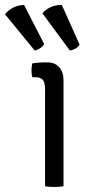

<svg xmlns="http://www.w3.org/2000/svg" viewBox="-83 -742 360 765"><path d="M170 0Q162.5 1.5 153.2 2.2Q144 3 133.5 3Q122.5 3 113 2.2Q103.5 1.5 96.5 0V-386Q96.5 -413.5 87.5 -424Q78.5 -434.5 55 -434.5H45.5Q42.5 -448.5 42.5 -462Q42.5 -469 43.2 -475.2Q44 -481.5 45.5 -489.5Q62.5 -492 75.2 -492.8Q88 -493.5 96 -493.5H104.5Q135.5 -493.5 152.8 -474.5Q170 -455.5 170 -422ZM13 -722 93 -566.5Q87.5 -556.5 77.2 -550Q67 -543.5 55.5 -540.5L-63 -685Q-52 -700 -31.8 -711Q-11.5 -722 13 -722ZM163.5 -722 234 -564.5Q228.5 -554.5 217.8 -548.5Q207 -542.5 195.5 -540.5L86 -689Q98 -703.5 118.2 -713.2Q138.5 -723 163.5 -722Z"/></svg>

Font: Signika Light
Style: Regular
Weight: 300
Designer: Anna Giedry
Foundry: Anna Giedry
Version: Version 2.000